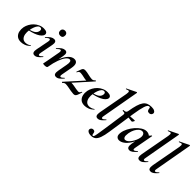

<svg xmlns="http://www.w3.org/2000/svg" viewBox="88 -1743 3034 3034"><g transform="rotate(45 1605.0 -225.5)"><path d="M160 12Q102 12 69.5 -17Q37 -46 27.5 -91Q18 -136 27 -185Q35 -224 56 -262.5Q77 -301 109 -331.5Q141 -362 182 -380.5Q223 -399 270 -399Q311 -399 331.5 -385Q352 -371 350 -345Q347 -319 323 -295Q299 -271 259.5 -252Q220 -233 171.5 -219.5Q123 -206 73 -201L75 -214Q146 -225 194 -250.5Q242 -276 249 -324Q253 -346 244.5 -359Q236 -372 218 -372Q195 -372 176.5 -351.5Q158 -331 144.5 -296Q131 -261 124 -218Q116 -167 123 -125Q130 -83 154 -57.5Q178 -32 219 -32Q238 -32 262.5 -39Q287 -46 309 -63Q311 -65 314.5 -61Q318 -57 316 -55Q278 -18 237.5 -3Q197 12 160 12Z M463 9Q430 9 420 -16Q410 -41 420 -89L461 -297Q471 -346 446 -346Q436 -346 421.5 -336Q407 -326 389 -306Q385 -302 381 -306.5Q377 -311 380 -315Q416 -358 445 -376.5Q474 -395 502 -395Q534 -395 544 -372.5Q554 -350 546 -309L504 -89Q499 -61 504 -51.5Q509 -42 517 -42Q528 -42 541 -52Q554 -62 570 -77Q574 -81 578 -77Q582 -73 578 -69Q547 -32 520 -11.5Q493 9 463 9ZM530 -499Q504 -499 488.5 -514Q473 -529 473 -557Q473 -581 488.5 -596Q504 -611 530 -611Q556 -611 570.5 -596Q585 -581 585 -557Q585 -499 530 -499Z M943 9Q910 9 900.5 -16Q891 -41 900 -89L929 -248Q947 -342 902 -342Q874 -342 843 -304Q812 -266 785 -192.5Q758 -119 740 -12L722 -13Q742 -132 776.5 -218.5Q811 -305 856.5 -352Q902 -399 953 -399Q995 -399 1012 -367Q1029 -335 1017 -267L984 -89Q979 -61 983.5 -51.5Q988 -42 997 -42Q1008 -42 1021 -52Q1034 -62 1050 -77Q1053 -81 1057 -77Q1061 -73 1058 -69Q1027 -32 1000 -11.5Q973 9 943 9ZM684 8Q665 8 658 5.5Q651 3 651 0Q651 -4 656.5 -26Q662 -48 666 -74L707 -297Q716 -346 692 -346Q682 -346 667.5 -336Q653 -326 634 -306Q631 -302 627 -306.5Q623 -311 626 -315Q662 -358 691 -376.5Q720 -395 748 -395Q780 -395 790 -372.5Q800 -350 792 -309L740 -12Q735 8 684 8Z M1080 7Q1078 8 1072 1.5Q1066 -5 1067 -6L1387 -360L1381 -349Q1368 -314 1355.5 -302Q1343 -290 1322 -290Q1301 -290 1273 -296Q1245 -302 1219 -307.5Q1193 -313 1176 -313Q1157 -313 1145.5 -304.5Q1134 -296 1126 -276Q1124 -272 1118.5 -274Q1113 -276 1115 -281Q1132 -334 1143 -358Q1154 -382 1167.5 -388.5Q1181 -395 1204 -394Q1239 -392 1285 -380.5Q1331 -369 1370 -367Q1386 -367 1398 -373Q1410 -379 1425 -396Q1428 -398 1434 -392.5Q1440 -387 1438 -385L1119 -29L1114 -39Q1128 -73 1145.5 -86Q1163 -99 1184 -99Q1210 -99 1242 -93.5Q1274 -88 1304.5 -82Q1335 -76 1354 -76Q1371 -76 1381.5 -85.5Q1392 -95 1399 -115Q1401 -117 1406 -116Q1411 -115 1410 -111Q1396 -58 1384.5 -33Q1373 -8 1360.5 -1.5Q1348 5 1328 5Q1300 4 1266.5 -2Q1233 -8 1199 -14.5Q1165 -21 1135 -22Q1119 -22 1107 -16Q1095 -10 1080 7Z M1583 12Q1525 12 1492.5 -17Q1460 -46 1450.5 -91Q1441 -136 1450 -185Q1458 -224 1479 -262.5Q1500 -301 1532 -331.5Q1564 -362 1605 -380.5Q1646 -399 1693 -399Q1734 -399 1754.5 -385Q1775 -371 1773 -345Q1770 -319 1746 -295Q1722 -271 1682.5 -252Q1643 -233 1594.5 -219.5Q1546 -206 1496 -201L1498 -214Q1569 -225 1617 -250.5Q1665 -276 1672 -324Q1676 -346 1667.5 -359Q1659 -372 1641 -372Q1618 -372 1599.5 -351.5Q1581 -331 1567.5 -296Q1554 -261 1547 -218Q1539 -167 1546 -125Q1553 -83 1577 -57.5Q1601 -32 1642 -32Q1661 -32 1685.5 -39Q1710 -46 1732 -63Q1734 -65 1737.5 -61Q1741 -57 1739 -55Q1701 -18 1660.5 -3Q1620 12 1583 12Z M1874 9Q1840 9 1831 -16Q1822 -41 1830 -89L1922 -589Q1930 -637 1917.5 -647Q1905 -657 1864 -637Q1860 -636 1858 -642Q1856 -648 1860 -649L2015 -725Q2020 -727 2024 -723Q2028 -719 2027 -717L1915 -89Q1909 -61 1914 -51.5Q1919 -42 1927 -42Q1938 -42 1951 -52Q1964 -62 1980 -77Q1984 -81 1988 -77Q1992 -73 1988 -69Q1957 -32 1930 -11.5Q1903 9 1874 9Z M1992 275Q1947 275 1923 258Q1899 241 1903 218Q1906 198 1919.5 188Q1933 178 1949 178Q1973 178 1981.5 189.5Q1990 201 1992 216.5Q1994 232 1997.5 243.5Q2001 255 2014 255Q2024 255 2031 239.5Q2038 224 2045.5 179Q2053 134 2066 47L2117 -306Q2121 -331 2118.5 -342Q2116 -353 2104.5 -356Q2093 -359 2068 -359Q2064 -359 2064.5 -367Q2065 -375 2068 -375Q2100 -375 2114.5 -384Q2129 -393 2133 -418Q2148 -509 2166 -569Q2184 -629 2209 -663.5Q2234 -698 2269 -712Q2304 -726 2351 -726Q2396 -726 2420 -709.5Q2444 -693 2440 -669Q2437 -649 2423 -638Q2409 -627 2391 -627Q2364 -627 2354 -639Q2344 -651 2342 -666Q2340 -681 2337 -693Q2334 -705 2319 -705Q2286 -705 2264 -637.5Q2242 -570 2222 -439L2154 21Q2140 117 2119.5 172.5Q2099 228 2068.5 251.5Q2038 275 1992 275ZM2283 -339Q2282 -339 2262 -342Q2242 -345 2214.5 -348Q2187 -351 2163 -351L2165 -378Q2188 -378 2218 -380Q2248 -382 2273.5 -384Q2299 -386 2308 -386Q2313 -386 2314.5 -382Q2316 -378 2315 -374Q2313 -366 2303 -352.5Q2293 -339 2283 -339Z M2355 13Q2321 13 2301.5 -11.5Q2282 -36 2290 -91Q2297 -142 2324.5 -195.5Q2352 -249 2392.5 -295.5Q2433 -342 2478.5 -370.5Q2524 -399 2566 -399Q2586 -399 2607 -391.5Q2628 -384 2643.5 -367.5Q2659 -351 2661 -324L2601 -357Q2618 -359 2636.5 -373Q2655 -387 2668 -407Q2670 -410 2675.5 -408Q2681 -406 2680 -404L2622 -89Q2613 -42 2633 -42Q2643 -42 2657 -51.5Q2671 -61 2687 -77Q2690 -80 2694 -76Q2698 -72 2695 -69Q2664 -32 2636.5 -11.5Q2609 9 2583 9Q2551 9 2539.5 -14.5Q2528 -38 2536 -89L2561 -229L2582 -246Q2558 -164 2520 -106Q2482 -48 2439 -17.5Q2396 13 2355 13ZM2419 -60Q2443 -60 2467 -79Q2491 -98 2511.5 -128Q2532 -158 2546.5 -191.5Q2561 -225 2566 -253Q2574 -298 2560 -324Q2546 -350 2516 -350Q2488 -350 2461 -327Q2434 -304 2413 -264Q2392 -224 2383 -172Q2373 -109 2385 -84.5Q2397 -60 2419 -60Z M2810 9Q2776 9 2767 -16Q2758 -41 2766 -89L2858 -589Q2866 -637 2853.5 -647Q2841 -657 2800 -637Q2796 -636 2794 -642Q2792 -648 2796 -649L2951 -725Q2956 -727 2960 -723Q2964 -719 2963 -717L2851 -89Q2845 -61 2850 -51.5Q2855 -42 2863 -42Q2874 -42 2887 -52Q2900 -62 2916 -77Q2920 -81 2924 -77Q2928 -73 2924 -69Q2893 -32 2866 -11.5Q2839 9 2810 9Z M3057 9Q3023 9 3014 -16Q3005 -41 3013 -89L3105 -589Q3113 -637 3100.5 -647Q3088 -657 3047 -637Q3043 -636 3041 -642Q3039 -648 3043 -649L3198 -725Q3203 -727 3207 -723Q3211 -719 3210 -717L3098 -89Q3092 -61 3097 -51.5Q3102 -42 3110 -42Q3121 -42 3134 -52Q3147 -62 3163 -77Q3167 -81 3171 -77Q3175 -73 3171 -69Q3140 -32 3113 -11.5Q3086 9 3057 9Z"/></g></svg>

Font: Cormorant Infant Light
Style: Italic
Weight: 300
Italic angle: -10°
Designer: Christian Thalmann (Catharsis Fonts)
Foundry: Catharsis Fonts
Version: Version 4.001